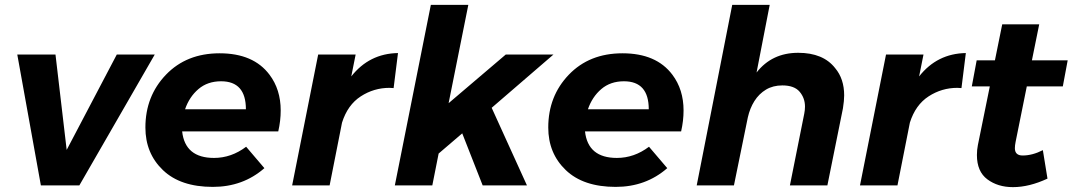

<svg xmlns="http://www.w3.org/2000/svg" viewBox="-20 -762 4408 789"><path d="M306 0H148L51 -538H208L254 -146L460 -538H616Z M854.5 6Q721.5 6 649.5 -63Q577.5 -132 577.5 -238Q577.5 -367 662 -455Q746.5 -543 882.5 -543Q1021.5 -543 1087.5 -455Q1133.5 -394 1133.5 -308Q1133.5 -266 1123.5 -222H728.5Q740.5 -113 859.5 -113Q930.5 -113 991.5 -159L1066.5 -71Q978.5 6 854.5 6ZM990.5 -313Q990.5 -428 888.5 -428Q833 -428 795.5 -396Q758 -364 740.5 -313Z M1334.5 0H1180.5L1287.5 -538H1441.5L1423.5 -448Q1497.5 -542 1615.5 -544L1597.5 -400L1580.5 -401Q1516.5 -401 1462.5 -366Q1408.5 -331 1385.5 -258Z M2145.5 0H1963.5L1879.5 -214L1782.5 -131L1756.5 0H1602.5L1750.5 -742H1904.5L1823.5 -338L2058.5 -538H2254.5L2000.5 -319Z M2510 6Q2377 6 2305 -63Q2233 -132 2233 -238Q2233 -367 2317.5 -455Q2402 -543 2538 -543Q2677 -543 2743 -455Q2789 -394 2789 -308Q2789 -266 2779 -222H2384Q2396 -113 2515 -113Q2586 -113 2647 -159L2722 -71Q2634 6 2510 6ZM2646 -313Q2646 -428 2544 -428Q2488.5 -428 2451 -396Q2413.5 -364 2396 -313Z M3380 0H3226L3285 -295Q3288 -310 3288 -324Q3288 -359 3266 -385Q3244 -411 3195 -411Q3156.5 -411 3127.8 -393.8Q3099 -376.5 3080.2 -346.8Q3061.5 -317 3053 -279L2996 0H2843L2989 -742H3143L3089 -464Q3152 -545 3260 -545Q3363 -545 3412 -482Q3449 -438 3449 -370Q3449 -349 3444 -317Z M3668 0H3514L3621 -538H3775L3757 -448Q3831 -542 3949 -544L3931 -400L3914 -401Q3850 -401 3796 -366Q3742 -331 3719 -258Z M4142.5 7Q4080.5 7 4037.5 -25Q3994.5 -57 3994.5 -125Q3994.5 -146 3998.5 -166L4047.5 -407H3973.5L3993.5 -514H4068.5L4098.5 -662H4250.5L4220.5 -514H4367.5L4347.5 -407H4199.5L4153.5 -179Q4150.5 -164 4150.5 -153Q4150.5 -123 4182.5 -123Q4222.5 -123 4265.5 -145L4284.5 -28Q4209.5 7 4142.5 7Z"/></svg>

Font: Argentum Sans SemiBold
Style: Italic
Weight: 600
Italic angle: -11°
Designer: Julieta Ulanovsky (font), Cristiano Sobral (main changes and remaster)
Foundry: Julieta Ulanovsky (font), Cristiano Sobral (main changes and remaster)
Version: Version 2.007;June 15, 2022;FontCreator 14.0.0.2814 64-bit; 